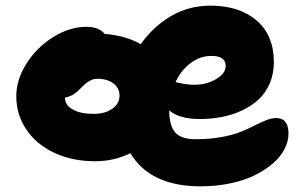

<svg xmlns="http://www.w3.org/2000/svg" viewBox="-20 -593 1061 673"><path d="M313 -27.8Q233.9 -27.8 170.9 -57.1Q107.9 -86.4 72.5 -138.7Q37.1 -190.9 37.1 -255.9Q37.1 -314 73.2 -370.8Q109.4 -427.7 167 -463.4Q224.6 -499 283.2 -499Q326.2 -499 347.2 -474.1Q421.4 -468.3 473.1 -438Q517.6 -500.5 579.8 -536.9Q642.1 -573.2 717.8 -573.2Q818.4 -573.2 879.2 -521.5Q939.9 -469.7 939.9 -375Q939.9 -334.5 925.5 -300.8Q911.1 -267.1 886.2 -244.1Q861.3 -221.2 827.9 -205.6Q794.4 -189.9 757.3 -182.9Q720.2 -175.8 680.2 -175.8Q608.4 -175.8 573.2 -206.1Q573.2 -152.3 594.2 -128.7Q615.2 -105 666 -105Q714.8 -105 756.1 -112.5Q797.4 -120.1 824.2 -131.1Q851.1 -142.1 872.6 -153.1Q894 -164.1 913.1 -171.6Q932.1 -179.2 948.2 -179.2Q991.2 -179.2 991.2 -125Q991.2 -97.7 977.5 -70.8Q963.9 -43.9 937 -20.5Q910.2 2.9 873.5 21Q836.9 39.1 787.6 49.6Q738.3 60.1 683.1 60.1Q506.3 60.1 437 -56.2Q380.4 -27.8 313 -27.8ZM721.2 -397Q681.2 -397 647.9 -371.8Q614.7 -346.7 595.2 -305.2Q596.7 -304.7 610.8 -301.8Q625 -298.8 636.5 -297.4Q647.9 -295.9 661.1 -295.9Q704.1 -295.9 737.5 -315.7Q771 -335.4 771 -361.8Q771 -397 721.2 -397ZM208 -249Q208 -224.1 235.4 -209Q262.7 -193.8 308.1 -193.8Q348.1 -193.8 373.5 -211.7Q398.9 -229.5 398.9 -257.8Q398.9 -284.7 377.2 -300.8Q355.5 -316.9 320.8 -316.9Q308.6 -316.9 297.1 -311Q285.6 -305.2 278.8 -299.1Q272 -293 255.9 -276.9Q234.4 -255.4 208 -251Z"/></svg>

Font: Shantell Sans Irregular
Style: Regular
Weight: 800
Designer: Stephen Nixon, Anya Danilova, Shantell Martin
Foundry: Arrow Type
Version: Version 1.006;[9816181b4]